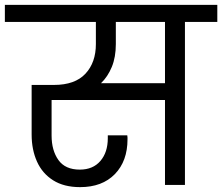

<svg xmlns="http://www.w3.org/2000/svg" viewBox="-47 -760 913 789"><path d="M282 9Q216 9 171.5 -19Q127 -47 105 -96Q83 -145 83 -207V-411H175Q261 -411 304 -457Q347 -503 347 -579V-670H-27V-740H846V-670H713V0H631V-349H165V-203Q165 -142 193 -102.5Q221 -63 281 -63Q335 -63 365.5 -98.5Q396 -134 396 -192V-204H476Q477 -199 477 -194.5Q477 -190 477 -188Q477 -98 425 -44.5Q373 9 282 9ZM429 -579Q429 -525 412.5 -485Q396 -445 368 -418H631V-670H429Z"/></svg>

Font: Poppins
Style: Regular
Weight: 400
Designer: Ninad Kale (Devanagari), Jonny Pinhorn (Latin)
Version: Version 5.002